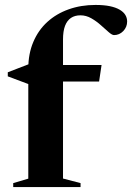

<svg xmlns="http://www.w3.org/2000/svg" viewBox="-20 -757 534 777"><path d="M119.5 -427 101 -414.5 11.5 -448V-464.5L107.5 -501.5L162.5 -494H391L381 -427ZM235 -34.5 306 -16V0H33.5V-16L94.5 -34V-479.5Q94.5 -539.5 114.8 -587.2Q135 -635 171.5 -668.2Q208 -701.5 257.8 -719.2Q307.5 -737 366.5 -737Q400.5 -737 424.5 -732Q448.5 -727 464.2 -717.8Q480 -708.5 487.2 -696.5Q494.5 -684.5 494.5 -670Q494.5 -647.5 478.8 -631.2Q463 -615 441.5 -615Q433.5 -615 419.8 -627Q406 -639 388.2 -655Q370.5 -671 349.5 -683Q328.5 -695 305.5 -695Q283 -695 267.2 -684.5Q251.5 -674 243.2 -652.5Q235 -631 235 -597Z"/></svg>

Font: Newsreader 60pt SemiBold
Style: Regular
Weight: 600
Designer: Hugues Gentile
Foundry: Production Type
Version: Version 1.003